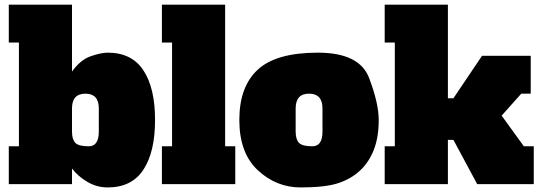

<svg xmlns="http://www.w3.org/2000/svg" viewBox="-20 -798 2343 832"><path d="M408.2 -228V-328.1Q408.2 -392.1 350.1 -392.1Q292 -392.1 292 -328.1V-228Q292 -193.8 306.4 -179Q320.8 -164.1 364.5 -164.1Q408.2 -164.1 408.2 -228ZM446.8 -569.8Q550.8 -569.8 601.3 -493.4Q651.9 -417 651.9 -278.1Q651.9 -139.2 601.3 -62.5Q550.8 14.2 446.8 14.2Q398.9 14.2 357.9 -10.3Q316.9 -34.7 292 -67.9V0H18.1V-164.1H62V-613.8H18.1V-777.8H292V-487.8Q328.6 -539.1 373.3 -554.4Q418 -569.8 446.8 -569.8Z M681.6 -777.8H955.6V-164.1H999.5V0H681.6V-164.1H725.6V-613.8H681.6Z M1377.4 -328.1Q1377.4 -392.1 1319.3 -392.1Q1261.2 -392.1 1261.2 -328.1V-228Q1261.2 -193.8 1275.6 -179Q1290 -164.1 1333.7 -164.1Q1377.4 -164.1 1377.4 -228ZM1017.1 -278.3Q1017.1 -422.4 1096.9 -496.1Q1176.8 -569.8 1357.2 -569.8Q1537.6 -569.8 1579.3 -460.4Q1621.1 -351.1 1621.1 -277.3Q1621.1 -203.6 1600.1 -149.4Q1579.1 -95.2 1539.8 -58.6Q1500.5 -22 1444.3 -3.9Q1388.2 14.2 1282.7 14.2Q1177.2 14.2 1097.2 -60.3Q1017.1 -134.8 1017.1 -278.3Z M2293 -164.1V0H2047.9L1944.8 -191.9H1920.9V0H1647V-164.1H1690.9V-613.8H1647V-777.8H1920.9V-372.1H1944.8L2068.8 -556.2H2279.8V-392.1H2238.8L2153.8 -296.9L2250 -164.1Z"/></svg>

Font: AlfaSlabOne-Regular
Style: Regular
Weight: 400
Designer: JM Sole
Foundry: JM Sole
Version: Version 1.001